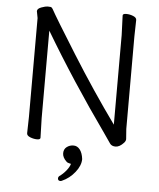

<svg xmlns="http://www.w3.org/2000/svg" viewBox="-61 -760 860 1036"><g transform="rotate(5 369.0 -242.0)"><path d="M106 -641 99 -678Q99 -692 121.5 -700Q144 -708 154.5 -708Q165 -708 171 -707Q177 -706 182 -698Q207 -652 324.5 -464Q442 -276 566 -104V-589L562 -695Q562 -705 581 -705Q600 -705 618.5 -697.5Q637 -690 637 -677L635 -588V-87L639 -32Q639 -22 630 -12Q607 13 585.5 13Q564 13 554.5 -1Q545 -15 520 -51Q328 -321 175 -579V-105L178 1Q178 11 160 11Q142 11 123 3.5Q104 -4 104 -17L106 -106ZM305 224Q291 224 291 210Q291 203 297 198Q316 185 332.5 165Q349 145 354 127Q352 126 342.5 124Q333 122 329 117Q307 96 307 73.5Q307 51 323 39Q339 27 359.5 27Q380 27 394 45Q408 63 412 96Q412 131 383 167.5Q354 204 313 222Q309 224 305 224Z"/></g></svg>

Font: LXGW WenKai Lite
Style: Regular
Weight: 400
Designer: LXGW / Fontworks Inc.
Foundry: LXGW / Fontworks Inc.
Version: Version 1.511; March 25, 2025